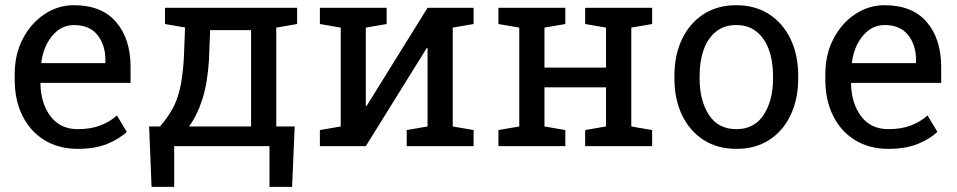

<svg xmlns="http://www.w3.org/2000/svg" viewBox="-20 -558 3652 733"><path d="M276.9 10.3Q203.6 10.3 149.4 -23.2Q95.2 -56.6 65.7 -116.2Q36.1 -175.8 36.1 -253.9V-275.4Q36.1 -350.6 67.1 -409.9Q98.1 -469.2 149.7 -503.7Q201.2 -538.1 262.2 -538.1Q368.7 -538.1 423.6 -473.6Q478.5 -409.2 478.5 -301.8V-241.7H135.7L134.3 -239.3Q135.7 -163.1 172.9 -114Q210 -64.9 276.9 -64.9Q325.7 -64.9 362.5 -78.9Q399.4 -92.8 426.3 -117.2L463.9 -54.7Q435.5 -27.3 388.9 -8.5Q342.3 10.3 276.9 10.3ZM138.7 -316.9H382.3V-329.6Q382.3 -386.2 352.1 -424.3Q321.8 -462.4 262.2 -462.4Q213.9 -462.4 179.7 -421.6Q145.5 -380.9 137.7 -319.3Z M558.6 155.3 549.3 -75.2H590.8Q617.7 -106.4 636.2 -138.2Q654.8 -169.9 665.8 -214.6Q676.8 -259.3 681.6 -329.6L686.5 -453.1L609.9 -466.3V-528.3H1114.3V-466.3L1034.7 -452.6V-75.2H1105L1095.2 155.3H1008.8V0H645V155.3ZM701.7 -75.2H938.5V-442.9H782.2L777.8 -329.6Q772.5 -241.7 752.7 -179.7Q732.9 -117.7 701.7 -75.2Z M1201.2 0V-61.5L1280.8 -75.2V-452.6L1201.2 -466.3V-528.3H1456.1V-466.3L1376.5 -452.6V-154.3L1379.4 -153.3L1612.3 -528.3H1788.1V-466.3L1708.5 -452.6V-75.2L1788.1 -61.5V0H1532.7V-61.5L1612.3 -75.2V-374L1609.4 -375L1376.5 0Z M1882.8 0V-61.5L1962.4 -75.2V-452.6L1882.8 -466.3V-528.3H2138.2V-466.3L2058.6 -452.6V-299.8H2293.5V-452.6L2213.9 -466.3V-528.3H2469.7V-466.3L2390.1 -452.6V-75.2L2469.7 -61.5V0H2213.9V-61.5L2293.5 -75.2V-224.6H2058.6V-75.2L2138.2 -61.5V0Z M2791.5 10.3Q2718.3 10.3 2665.3 -24.2Q2612.3 -58.6 2583.5 -119.4Q2554.7 -180.2 2554.7 -258.3V-269Q2554.7 -347.2 2583.5 -408Q2612.3 -468.8 2665.3 -503.4Q2718.3 -538.1 2790.5 -538.1Q2863.8 -538.1 2916.7 -503.4Q2969.7 -468.8 2998.5 -408.2Q3027.3 -347.7 3027.3 -269V-258.3Q3027.3 -179.7 2998.5 -118.9Q2969.7 -58.1 2917 -23.9Q2864.3 10.3 2791.5 10.3ZM2791.5 -64.9Q2859.9 -64.9 2895.5 -119.6Q2931.2 -174.3 2931.2 -258.3V-269Q2931.2 -324.7 2915.3 -368.4Q2899.4 -412.1 2868.2 -437.3Q2836.9 -462.4 2790.5 -462.4Q2744.6 -462.4 2713.4 -437.3Q2682.1 -412.1 2666.5 -368.4Q2650.9 -324.7 2650.9 -269V-258.3Q2650.9 -174.3 2686.3 -119.6Q2721.7 -64.9 2791.5 -64.9Z M3371.6 10.3Q3298.3 10.3 3244.1 -23.2Q3189.9 -56.6 3160.4 -116.2Q3130.9 -175.8 3130.9 -253.9V-275.4Q3130.9 -350.6 3161.9 -409.9Q3192.9 -469.2 3244.4 -503.7Q3295.9 -538.1 3356.9 -538.1Q3463.4 -538.1 3518.3 -473.6Q3573.2 -409.2 3573.2 -301.8V-241.7H3230.5L3229 -239.3Q3230.5 -163.1 3267.6 -114Q3304.7 -64.9 3371.6 -64.9Q3420.4 -64.9 3457.3 -78.9Q3494.1 -92.8 3521 -117.2L3558.6 -54.7Q3530.3 -27.3 3483.6 -8.5Q3437 10.3 3371.6 10.3ZM3233.4 -316.9H3477.1V-329.6Q3477.1 -386.2 3446.8 -424.3Q3416.5 -462.4 3356.9 -462.4Q3308.6 -462.4 3274.4 -421.6Q3240.2 -380.9 3232.4 -319.3Z"/></svg>

Font: Roboto Slab
Style: Regular
Weight: 400
Designer: Google
Version: Version 2.000; ttfautohint (v1.8.1.43-b0c9)